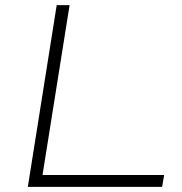

<svg xmlns="http://www.w3.org/2000/svg" viewBox="-20 -725 707 745"><path d="M88 0 200 -705H250L145 -46H617L609 0Z"/></svg>

Font: Nunito Sans 10pt Expanded ExtraLight
Style: Italic
Weight: 250
Width: 7
Italic angle: -9°
Designer: Vernon Adams
Foundry: Vernon Adams
Version: Version 3.101;gftools[0.9.27]